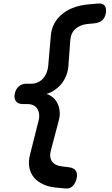

<svg xmlns="http://www.w3.org/2000/svg" viewBox="-20 -896 640 1096"><path d="M355 180 301 175Q258 171 225 155.5Q192 140 172.5 115.5Q153 91 147 58Q141 25 152 -16L199 -202Q205 -223 203.5 -241.5Q202 -260 194 -273.5Q186 -287 171.5 -294.5Q157 -302 136 -302H110Q83 -302 71 -318Q59 -334 64 -360Q69 -386 86.5 -402Q104 -418 130 -418H156Q177 -418 194.5 -425.5Q212 -433 224.5 -446.5Q237 -460 245 -478.5Q253 -497 255 -518L270 -691Q273 -731 290.5 -762.5Q308 -794 336.5 -817Q365 -840 402.5 -853.5Q440 -867 485 -871L541 -876Q568 -878 578.5 -862Q589 -846 584 -820Q579 -794 564 -780.5Q549 -767 521 -763L478 -759Q437 -754 410.5 -731Q384 -708 381 -663L370 -514Q367 -483 353.5 -454Q340 -425 318 -403.5Q296 -382 268 -368Q257 -363 245 -360Q255 -357 264 -352Q288 -339 302 -317Q316 -295 320 -266Q324 -237 315 -206L271 -40Q265 -18 267 -1.5Q269 15 277.5 26.5Q286 38 300.5 45Q315 52 335 54L376 59Q402 63 412.5 78.5Q423 94 418 120Q413 146 397 164Q381 182 355 180Z"/></svg>

Font: Maple Mono SemiBold
Style: Italic
Weight: 600
Italic angle: -10°
Monospace: yes
Designer: subframe7536
Version: Version 7.000